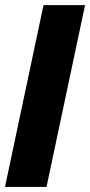

<svg xmlns="http://www.w3.org/2000/svg" viewBox="-23 -734 354 754"><path d="M159.7 0H-3.4L147.9 -713.9H311Z"/></svg>

Font: Open Sans Hebrew Condensed Extra Bold
Style: Italic
Weight: 800
Width: 3
Italic angle: -12°
Foundry: Ascender Corporation, Yanek Iontef
Version: Version 2.001;PS 002.001;hotconv 1.0.70;makeotf.lib2.5.58329